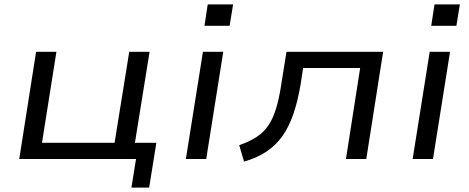

<svg xmlns="http://www.w3.org/2000/svg" viewBox="-20 -727 2145 878"><path d="M581 131 602 0H68L145 -490H238L172 -74H504L571 -490H664L597 -74H695L662 131Z M915 -609 930 -707H1046L1030 -609ZM830 0 908 -490H1001L923 0Z M1096 12 1074 -63Q1122 -80 1154.5 -101.5Q1187 -123 1208 -154.5Q1229 -186 1243 -232.5Q1257 -279 1267 -346L1290 -490H1732L1655 0H1562L1627 -416H1366L1355 -343Q1342 -265 1321.5 -205.5Q1301 -146 1271 -104Q1241 -62 1198 -33.5Q1155 -5 1096 12Z M1952 -609 1967 -707H2083L2067 -609ZM1867 0 1945 -490H2038L1960 0Z"/></svg>

Font: Nunito Sans 10pt Expanded
Style: Italic
Weight: 400
Width: 7
Italic angle: -9°
Designer: Vernon Adams
Foundry: Vernon Adams
Version: Version 3.101;gftools[0.9.27]